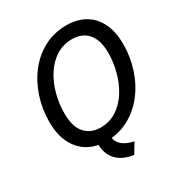

<svg xmlns="http://www.w3.org/2000/svg" viewBox="-210 -891 1131 1207"><g transform="rotate(-30 356.0 -287.0)"><path d="M248.5 -6 342 -5Q342 24 355.8 43.5Q369.5 63 389.5 74.5Q409.5 86 427.8 91.8Q446 97.5 456 99L411.5 172.5Q403.5 171.5 384.2 167.2Q365 163 342 152.8Q319 142.5 297.5 123Q276 103.5 262.2 72Q248.5 40.5 248.5 -6ZM304 10.5Q229.5 10.5 173 -22.2Q116.5 -55 84.8 -118.5Q53 -182 53 -273Q53 -366.5 81.2 -452Q109.5 -537.5 161.8 -604Q214 -670.5 287 -708.8Q360 -747 449.5 -747Q524.5 -747 581.2 -714.8Q638 -682.5 669.2 -619.8Q700.5 -557 700.5 -466.5Q700.5 -372.5 672.2 -286.8Q644 -201 591.5 -134Q539 -67 466.2 -28.2Q393.5 10.5 304 10.5ZM315.5 -82Q382 -82 433.5 -115.8Q485 -149.5 520 -205.2Q555 -261 573.2 -329.2Q591.5 -397.5 591.5 -466.5Q591.5 -531 571.8 -572.5Q552 -614 517.5 -634Q483 -654 437 -654Q370.5 -654 319 -620.8Q267.5 -587.5 232.8 -532.5Q198 -477.5 180 -409.8Q162 -342 162 -272.5Q162 -174.5 204.5 -128.2Q247 -82 315.5 -82Z"/></g></svg>

Font: Epilogue Medium
Style: Italic
Weight: 500
Italic angle: -12°
Designer: Tyler Finck
Foundry: Etcetera Type Co
Version: Version 2.112